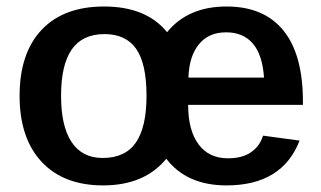

<svg xmlns="http://www.w3.org/2000/svg" viewBox="-20 -558 984 588"><path d="M556.2 -236.8Q556.2 -159.2 587.9 -116.2Q619.6 -73.2 678.2 -73.2Q721.7 -73.2 748.5 -91.6Q775.4 -109.9 785.6 -142.6L897.5 -127.4Q844.2 9.8 673.8 9.8Q551.8 9.8 489.3 -71.8Q422.4 9.8 295.9 9.8Q174.8 9.8 107.4 -62.5Q40 -134.8 40 -264.6Q40 -395 107.4 -466.6Q174.8 -538.1 298.8 -538.1Q427.7 -538.1 491.7 -459.5Q555.7 -538.1 673.8 -538.1Q788.6 -538.1 848.1 -464.4Q907.7 -390.6 907.7 -247.1V-236.8ZM428.7 -264.6Q428.7 -363.3 397 -408.4Q365.2 -453.6 300.3 -453.6Q232.4 -453.6 199.7 -406.5Q167 -359.4 167 -264.6Q167 -170.9 199.5 -122.6Q231.9 -74.2 294.4 -74.2Q363.3 -74.2 396 -121.3Q428.7 -168.5 428.7 -264.6ZM672.4 -459Q618.7 -459 588.9 -422.1Q559.1 -385.3 557.1 -320.3H788.6Q783.7 -390.6 754.2 -424.8Q724.6 -459 672.4 -459Z"/></svg>

Font: Arimo SemiBold
Style: Regular
Weight: 600
Designer: Steve Matteson
Foundry: Monotype Imaging Inc.
Version: Version 1.33